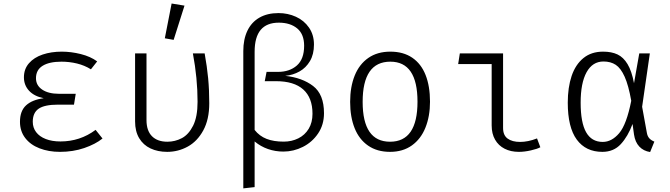

<svg xmlns="http://www.w3.org/2000/svg" viewBox="-20 -836 3732 1070"><path d="M302.6 -252.8Q228.7 -252.8 195.6 -230.3Q162.6 -207.7 162.6 -157.4Q162.6 -124.6 181.3 -99.7Q200 -74.9 234.9 -61.3Q269.7 -47.7 316.9 -47.7Q426.2 -47.7 512.8 -112.3L551.3 -64.1Q511.8 -32.3 449.5 -11Q387.2 10.3 314.4 10.3Q250.8 10.3 200 -9.5Q149.2 -29.2 120.3 -67.2Q91.3 -105.1 91.3 -157.4Q91.3 -217.4 125.1 -248.7Q159 -280 223.6 -288.7Q170.3 -299.5 141.8 -330.5Q113.3 -361.5 113.3 -405.1Q113.3 -451.3 141.5 -483.6Q169.7 -515.9 217.7 -532.1Q265.6 -548.2 324.6 -548.2Q376.4 -548.2 430.5 -534.6Q484.6 -521 521.5 -493.8L486.7 -449.7Q451.3 -471.8 409 -482.1Q366.7 -492.3 322.6 -492.3Q254.4 -492.3 217.4 -469.2Q180.5 -446.2 180.5 -400Q180.5 -360 215.1 -336.7Q249.7 -313.3 308.2 -313.3H402.1L392.3 -252.8Z M1120.5 -538.5Q1133.8 -464.6 1140 -400Q1146.2 -335.4 1146.2 -261Q1146.2 -170.3 1112.8 -109.2Q1079.5 -48.2 1026.2 -19Q972.8 10.3 911.8 10.3Q859.5 10.3 819 -8.7Q778.5 -27.7 755.6 -65.9Q732.8 -104.1 732.8 -159.5V-538.5H796.4V-166.7Q796.4 -107.7 826.9 -76.9Q857.4 -46.2 912.8 -46.2Q955.9 -46.2 993.6 -66.2Q1031.3 -86.2 1056.2 -135.6Q1081 -185.1 1081 -268.7Q1081 -400 1054.9 -538.5ZM898.5 -622.6 936.4 -816.4 1008.2 -804.6 947.7 -613.8Z M1785.6 -205.1Q1785.6 -141 1752.8 -92.3Q1720 -43.6 1667.9 -17.4Q1615.9 8.7 1559 8.7Q1514.4 8.7 1473.6 -5.4Q1432.8 -19.5 1399 -47.7V206.7L1335.9 213.8V-551.3Q1335.9 -616.9 1358.7 -664.6Q1381.5 -712.3 1425.6 -737.7Q1469.7 -763.1 1532.3 -763.1Q1584.1 -763.1 1629.2 -742.6Q1674.4 -722.1 1702.1 -682.1Q1729.7 -642.1 1729.7 -587.7Q1729.7 -533.3 1707.4 -495.6Q1685.1 -457.9 1649 -437.7Q1612.8 -417.4 1569.7 -413.3Q1664.1 -403.1 1724.9 -356.7Q1785.6 -310.3 1785.6 -205.1ZM1721.5 -202.1Q1721.5 -291.3 1670 -337.4Q1618.5 -383.6 1517.9 -383.6H1455.4L1465.6 -435.4H1529.2Q1593.8 -435.4 1634.4 -471Q1674.9 -506.7 1674.9 -581Q1674.9 -645.6 1636.2 -677.7Q1597.4 -709.7 1533.8 -709.7Q1466.7 -709.7 1432.8 -669.5Q1399 -629.2 1399 -547.2V-111.8Q1426.2 -77.4 1465.6 -62.1Q1505.1 -46.7 1561 -46.7Q1605.6 -46.7 1642.3 -64.9Q1679 -83.1 1700.3 -118.2Q1721.5 -153.3 1721.5 -202.1Z M2376.4 -269.2Q2376.4 -188.2 2351 -124.9Q2325.6 -61.5 2275.4 -25.6Q2225.1 10.3 2153.8 10.3Q2081.5 10.3 2031.5 -24.4Q1981.5 -59 1956.4 -121.5Q1931.3 -184.1 1931.3 -268.2Q1931.3 -351.8 1956.7 -414.9Q1982.1 -477.9 2032.6 -513.1Q2083.1 -548.2 2155.4 -548.2Q2227.7 -548.2 2277.4 -514.4Q2327.2 -480.5 2351.8 -417.9Q2376.4 -355.4 2376.4 -269.2ZM2001 -268.2Q2001 -46.2 2153.8 -46.2Q2306.7 -46.2 2306.7 -269.2Q2306.7 -492.3 2155.4 -492.3Q2001 -492.3 2001 -268.2Z M2720 -479H2533.3L2542.6 -538.5H2783.6V-122.6Q2783.6 -82.1 2809 -63.6Q2834.4 -45.1 2878.5 -45.1Q2923.1 -45.1 2972.8 -64.6L2991.3 -15.4Q2974.9 -6.2 2938.7 2.1Q2902.6 10.3 2871.8 10.3Q2826.2 10.3 2792.1 -7.2Q2757.9 -24.6 2739 -57.7Q2720 -90.8 2720 -136.9Z M3513.3 -372.3 3542.6 -538.5H3601.5L3558.5 -241L3585.1 -94.9Q3588.2 -77.4 3597.7 -66.2Q3607.2 -54.9 3626.7 -46.7L3603.1 11.3Q3566.2 5.6 3542.8 -19.2Q3519.5 -44.1 3513.3 -86.2L3505.1 -145.1Q3479.5 -75.9 3439.7 -32.8Q3400 10.3 3336.9 10.3Q3244.6 10.3 3194.4 -57.9Q3144.1 -126.2 3144.1 -263.6Q3144.1 -348.7 3165.6 -412.6Q3187.2 -476.4 3231.3 -512.3Q3275.4 -548.2 3341 -548.2Q3388.2 -548.2 3421.3 -532.6Q3454.4 -516.9 3477.4 -478.5Q3500.5 -440 3513.3 -372.3ZM3215.9 -263.6Q3215.9 -152.8 3246.4 -99Q3276.9 -45.1 3339 -45.1Q3389.2 -45.1 3430.5 -93.6Q3471.8 -142.1 3497.9 -274.4Q3482.6 -361 3461 -408.7Q3439.5 -456.4 3411.3 -474.9Q3383.1 -493.3 3343.1 -493.3Q3282.1 -493.3 3249 -433.6Q3215.9 -373.8 3215.9 -263.6Z"/></svg>

Font: Fira Code Fixed Light
Style: Regular
Weight: 300
Monospace: yes
Designer: Carrois Corporate, Edenspiekermann AG, Nikita Prokopov
Foundry: Carrois Corporate, Edenspiekermann AG, Nikita Prokopov
Version: Version 5.002